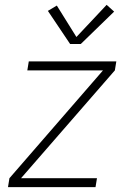

<svg xmlns="http://www.w3.org/2000/svg" viewBox="-20 -774 540 794"><path d="M13 0 19 -37 406 -483H93L99 -520H461L455 -483L67 -37H381L375 0ZM270 -592 178 -729 215 -751 296 -621 421 -754 452 -726 314 -592Z"/></svg>

Font: Iosevka SS04 XLt Obl
Style: Regular
Weight: 200
Italic angle: -9°
Monospace: yes
Designer: Belleve Invis
Foundry: Belleve Invis
Version: Version 19.0.0; ttfautohint (v1.8.4)